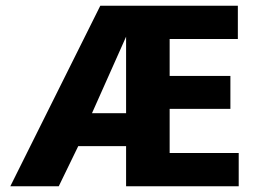

<svg xmlns="http://www.w3.org/2000/svg" viewBox="-20 -650 887 670"><path d="M330 -630H810V-514H572V-385H784V-270H572V-116H813V0H420V-140H253L185 0H16ZM420 -522 301 -255H420Z"/></svg>

Font: Ek Mukta ExtraBold
Style: Regular
Weight: 800
Designer: Girish Dalvi and Yashodeep Gholap
Foundry: Ek Type
Version: Version 2.538;PS 1.002;hotconv 16.6.51;makeotf.lib2.5.65220;